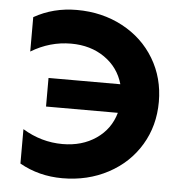

<svg xmlns="http://www.w3.org/2000/svg" viewBox="-52 -761 773 823"><g transform="rotate(5 334.5 -350.0)"><path d="M62 -35V-183Q143 -134 234 -134Q318 -134 378.5 -175.5Q439 -217 459 -288H150V-411H459Q439 -482 378.5 -524Q318 -566 234 -566Q143 -566 62 -517V-665Q145 -712 246 -712Q355 -712 443 -665Q531 -618 580.5 -535.5Q630 -453 630 -350Q630 -247 580.5 -164.5Q531 -82 443 -35Q355 12 246 12Q145 12 62 -35Z"/></g></svg>

Font: Chess Sans
Style: Bold
Weight: 700
Designer: Wolf Bōese
Foundry: Wolf Bōese
Version: Version 7.223